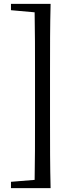

<svg xmlns="http://www.w3.org/2000/svg" viewBox="-20 -804 392 998"><path d="M202 -784H37V-751L160 -740C162 -639 162 -536 162 -436V-173C162 -71 162 31 160 131L37 141V174H243C240 59 240 -58 240 -173V-436C240 -553 240 -671 243 -784Z"/></svg>

Font: Noto Serif CJK SC Medium
Style: Regular
Weight: 500
Designer: Ryoko NISHIZUKA 西塚涼子 (kana & ideographs); Frank Grießhammer (Latin, Greek & Cyrillic); Wenlong ZHANG 张文龙 (bopomofo); San
Foundry: Adobe
Version: Version 2.001;hotconv 1.1.0;makeotfexe 2.6.0